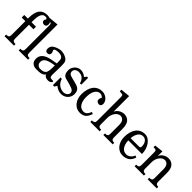

<svg xmlns="http://www.w3.org/2000/svg" viewBox="226 -1920 3114 3114"><g transform="rotate(45 1783.0 -363.0)"><path d="M114.3 -469.7V-487.3Q114.3 -613.3 159.7 -673.8Q205.1 -734.4 296.9 -734.4Q349.6 -734.4 384.3 -709Q418.9 -683.6 418.9 -639.6Q418.9 -614.3 405.8 -599.1Q392.6 -584 367.2 -584Q346.7 -584 331.1 -597.7Q315.4 -611.3 315.4 -631.8Q315.4 -647.5 323.7 -654.8Q332 -662.1 332 -670.9Q332 -684.6 318.4 -689.9Q304.7 -695.3 295.9 -695.3Q264.6 -695.3 245.6 -679.7Q226.6 -664.1 215.8 -637.2Q205.1 -610.4 201.2 -574.2Q197.3 -538.1 197.3 -497.1V-469.7H299.8V-411.1H197.3V-91.8Q197.3 -59.6 211.9 -47.9Q226.6 -36.1 245.1 -36.1H264.6V0H47.9V-37.1H67.4Q85 -37.1 99.6 -48.3Q114.3 -59.6 114.3 -91.8V-411.1H31.2V-469.7Z M521.5 -91.8Q521.5 -58.6 536.1 -47.4Q550.8 -36.1 569.3 -36.1H586.9V0H373V-37.1H391.6Q409.2 -37.1 423.8 -48.3Q438.5 -59.6 438.5 -91.8V-626Q438.5 -654.3 434.1 -668.9Q429.7 -683.6 405.3 -685.5L359.4 -689.5V-726.6L521.5 -742.2Z M963.9 -36.1Q935.5 0 886.7 9.8Q860.4 15.6 792 15.6Q733.4 15.6 699.7 -14.6Q666 -44.9 666 -103.5Q666 -202.1 777.3 -247.1Q800.8 -256.8 846.2 -266.6Q891.6 -276.4 960 -287.1V-300.8Q960 -310.5 959.5 -324.2Q959 -337.9 958 -357.4Q955.1 -434.6 856.4 -434.6Q819.3 -434.6 793 -426.8Q766.6 -418.9 766.6 -401.4Q766.6 -391.6 771.5 -384.8Q784.2 -363.3 784.2 -342.8Q784.2 -294.9 730.5 -294.9Q684.6 -294.9 684.6 -356.4Q684.6 -419.9 752.9 -453.1Q818.4 -484.4 870.1 -484.4Q888.7 -484.4 913.1 -479.5Q937.5 -474.6 960.9 -464.4Q984.4 -454.1 1002.9 -439.5Q1021.5 -424.8 1030.3 -406.2Q1038.1 -388.7 1040 -359.4Q1042 -330.1 1042 -295.9Q1042 -228.5 1040 -176.3Q1038.1 -124 1038.1 -107.4Q1038.1 -77.1 1046.4 -61.5Q1054.7 -45.9 1080.1 -45.9Q1112.3 -45.9 1119.1 -43Q1126 -40 1126 -34.2Q1126 -25.4 1119.6 -17.6Q1113.3 -9.8 1103.5 -3.4Q1093.8 2.9 1081.5 6.8Q1069.3 10.7 1058.6 10.7Q1014.6 10.7 994.6 -1.5Q974.6 -13.7 963.9 -36.1ZM960 -241.2Q856.4 -227.5 804.2 -198.7Q752 -169.9 752 -112.3Q752 -78.1 775.4 -55.7Q798.8 -33.2 831.1 -33.2Q911.1 -33.2 937.5 -70.3Q960 -101.6 960 -203.1Z M1484.4 -324.2H1453.1Q1422.9 -442.4 1310.5 -442.4Q1276.4 -442.4 1250 -422.9Q1223.6 -403.3 1223.6 -366.2Q1223.6 -337.9 1243.7 -321.3Q1263.7 -304.7 1319.3 -292L1375 -278.3Q1408.2 -270.5 1434.6 -260.7Q1460.9 -251 1479 -235.4Q1497.1 -219.7 1506.3 -196.8Q1515.6 -173.8 1515.6 -138.7Q1515.6 -101.6 1502 -73.2Q1488.3 -44.9 1466.3 -24.9Q1444.3 -4.9 1416 5.4Q1387.7 15.6 1358.4 15.6Q1320.3 15.6 1288.1 2.4Q1255.9 -10.7 1223.6 -37.1L1196.3 7.8H1164.1V-169.9L1196.3 -166Q1203.1 -134.8 1220.2 -109.9Q1237.3 -85 1260.3 -67.4Q1283.2 -49.8 1310.5 -40.5Q1337.9 -31.2 1366.2 -31.2Q1383.8 -31.2 1400.4 -37.1Q1417 -43 1429.2 -52.7Q1441.4 -62.5 1449.2 -75.2Q1457 -87.9 1457 -102.5Q1457 -149.4 1408.2 -168.9Q1385.7 -177.7 1359.4 -186Q1333 -194.3 1309.6 -200.7Q1286.1 -207 1269.5 -210.9Q1252.9 -214.8 1252 -214.8Q1203.1 -227.5 1185.5 -261.2Q1168 -294.9 1168 -339.8Q1168 -371.1 1180.2 -398.4Q1192.4 -425.8 1212.4 -445.8Q1232.4 -465.8 1257.8 -477.5Q1283.2 -489.3 1310.5 -489.3Q1341.8 -489.3 1371.6 -478Q1401.4 -466.8 1428.7 -442.4L1457 -481.4H1484.4Z M1953.1 -119.1Q1927.7 -43 1888.7 -13.7Q1849.6 15.6 1786.1 15.6Q1744.1 15.6 1709 -2.4Q1673.8 -20.5 1648.4 -51.8Q1623 -83 1608.9 -125.5Q1594.7 -168 1594.7 -216.8Q1594.7 -279.3 1608.9 -329.6Q1623 -379.9 1649.9 -415.5Q1676.8 -451.2 1715.8 -470.2Q1754.9 -489.3 1804.7 -489.3Q1837.9 -489.3 1866.2 -477.1Q1894.5 -464.8 1915 -445.8Q1935.5 -426.8 1946.8 -402.8Q1958 -378.9 1958 -355.5Q1958 -327.1 1945.3 -313.5Q1932.6 -299.8 1911.1 -299.8Q1887.7 -299.8 1869.6 -314.5Q1851.6 -329.1 1851.6 -355.5Q1851.6 -377 1860.4 -390.1Q1869.1 -403.3 1869.1 -406.2Q1869.1 -409.2 1863.8 -415.5Q1858.4 -421.9 1849.6 -427.7Q1840.8 -433.6 1828.6 -438Q1816.4 -442.4 1802.7 -442.4Q1774.4 -442.4 1752.4 -427.7Q1730.5 -413.1 1714.4 -386.7Q1698.2 -360.4 1689.9 -323.2Q1681.6 -286.1 1681.6 -241.2Q1681.6 -146.5 1717.8 -92.8Q1753.9 -39.1 1818.4 -39.1Q1852.5 -39.1 1877.9 -63.5Q1903.3 -87.9 1919.9 -133.8Z M2164.1 -388.7H2167Q2185.5 -430.7 2228 -456.1Q2270.5 -481.4 2317.4 -481.4Q2382.8 -481.4 2423.3 -436.5Q2463.9 -391.6 2463.9 -292V-91.8Q2463.9 -59.6 2478.5 -47.9Q2493.2 -36.1 2511.7 -36.1H2529.3V0H2315.4V-37.1H2334Q2350.6 -37.1 2365.7 -47.4Q2380.9 -57.6 2380.9 -88.9V-293Q2380.9 -361.3 2355 -390.1Q2329.1 -418.9 2293.9 -418.9Q2267.6 -418.9 2243.7 -404.3Q2219.7 -389.6 2202.1 -365.2Q2184.6 -340.8 2174.3 -308.6Q2164.1 -276.4 2164.1 -242.2V-91.8Q2164.1 -59.6 2178.7 -47.9Q2193.4 -36.1 2210.9 -36.1H2229.5V0H2015.6V-37.1H2033.2Q2051.8 -37.1 2066.4 -48.3Q2081.1 -59.6 2081.1 -91.8V-626Q2081.1 -654.3 2076.7 -668.9Q2072.3 -683.6 2047.9 -685.5L2002 -689.5V-726.6L2164.1 -742.2Z M2951.2 -119.1Q2925.8 -43 2878.4 -13.7Q2831.1 15.6 2766.6 15.6Q2724.6 15.6 2689.5 -2.4Q2654.3 -20.5 2628.9 -51.8Q2603.5 -83 2589.4 -125.5Q2575.2 -168 2575.2 -216.8Q2575.2 -279.3 2589.4 -329.6Q2603.5 -379.9 2630.4 -415.5Q2657.2 -451.2 2696.3 -470.2Q2735.4 -489.3 2785.2 -489.3Q2827.1 -489.3 2862.3 -465.8Q2897.5 -442.4 2922.4 -405.8Q2947.3 -369.1 2960.9 -324.2Q2974.6 -279.3 2974.6 -237.3V-224.6H2662.1Q2666 -136.7 2701.7 -87.9Q2737.3 -39.1 2798.8 -39.1Q2816.4 -39.1 2834 -45.4Q2851.6 -51.8 2867.7 -64Q2883.8 -76.2 2897 -93.8Q2910.2 -111.3 2918 -133.8ZM2887.7 -313.5Q2887.7 -370.1 2859.9 -406.2Q2832 -442.4 2785.2 -442.4Q2734.4 -442.4 2702.1 -397.5Q2669.9 -352.5 2664.1 -276.4H2839.8Q2857.4 -276.4 2867.2 -277.8Q2877 -279.3 2881.3 -283.2Q2885.7 -287.1 2886.7 -294.4Q2887.7 -301.8 2887.7 -313.5Z M3179.7 -388.7H3182.6Q3201.2 -430.7 3243.7 -456.1Q3286.1 -481.4 3333 -481.4Q3398.4 -481.4 3439 -436.5Q3479.5 -391.6 3479.5 -292V-91.8Q3479.5 -59.6 3494.1 -47.9Q3508.8 -36.1 3527.3 -36.1H3539.1V0H3331.1V-37.1H3349.6Q3366.2 -37.1 3381.3 -47.4Q3396.5 -57.6 3396.5 -88.9V-293Q3396.5 -361.3 3370.6 -390.1Q3344.7 -418.9 3309.6 -418.9Q3283.2 -418.9 3259.3 -404.3Q3235.4 -389.6 3217.8 -365.2Q3200.2 -340.8 3189.9 -308.6Q3179.7 -276.4 3179.7 -242.2V-91.8Q3179.7 -59.6 3194.3 -47.9Q3209 -36.1 3226.6 -36.1H3245.1V0H3031.2V-37.1H3048.8Q3067.4 -37.1 3082 -48.3Q3096.7 -59.6 3096.7 -91.8V-374Q3096.7 -402.3 3092.3 -417Q3087.9 -431.6 3063.5 -433.6L3029.3 -436.5V-473.6L3179.7 -490.2Z"/></g></svg>

Font: Subtext
Style: Regular
Weight: 400
Designer: Christopher J. Fynn
Foundry: Christopher J. Fynn for DDC
Version: Version 1.000 preliminary